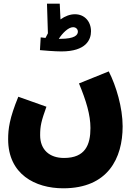

<svg xmlns="http://www.w3.org/2000/svg" viewBox="-20 -788 735 1038"><path d="M312 -510C446 -510 472 -574 472 -619C472 -671 438 -711 385 -711C359 -711 332 -701 307 -683L303 -768H234L239 -608C235 -600 230 -591 226 -583C216 -584 207 -585 200 -586L196 -517C216 -515 276 -510 312 -510ZM375 -641C391 -641 401 -630 401 -617C401 -599 385 -578 305 -578C303 -578 300 -578 298 -578C316 -607 349 -641 375 -641ZM24 -35C24 154 170 230 322 230C564 230 643 67 643 -105C643 -206 608 -324 568 -402L407 -337C446 -243 469 -167 469 -96C469 -5 441 66 326 66C248 66 197 22 197 -57C197 -107 203 -133 231 -211L79 -265C31 -148 24 -91 24 -35Z"/></svg>

Font: Noto Sans Arabic UI Cn Bk
Style: Regular
Weight: 900
Width: 3
Designer: Monotype Design Team, Nadine Chahine and Nizar Qandah
Foundry: Monotype Imaging Inc.
Version: Version 2.010